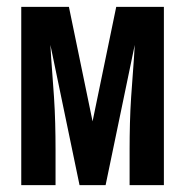

<svg xmlns="http://www.w3.org/2000/svg" viewBox="-20 -540 540 560"><path d="M42 0V-520H181L250 -186L319 -520H458V0H358V-104Q358 -142 359 -180.5Q360 -219 362.5 -257Q365 -295 368 -333Q371 -371 373 -409L288 0H212L127 -409Q129 -371 132 -333Q135 -295 137.5 -257Q140 -219 141 -180.5Q142 -142 142 -104V0Z"/></svg>

Font: Iosevka Fixed
Style: Bold
Weight: 700
Monospace: yes
Designer: Belleve Invis
Foundry: Belleve Invis
Version: Version 32.3.0